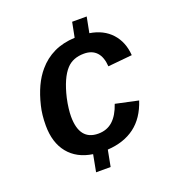

<svg xmlns="http://www.w3.org/2000/svg" viewBox="-129 -788 814 902"><g transform="rotate(-20 278.0 -336.5)"><path d="M270 -151.9Q313.5 -151.9 342.8 -178.5Q372.1 -205.1 389.6 -257.3L502.9 -232.9Q476.6 -152.8 422.1 -112.1Q367.7 -71.3 285.6 -66.4L270 15.1H197.3L213.4 -69.8Q135.3 -81.5 92.8 -134Q50.3 -186.5 50.3 -272Q50.3 -326.2 61 -369.1Q72.8 -418.5 91.3 -458.5Q109.9 -498.5 135.3 -527.8Q168.5 -566.9 213.6 -588.6Q258.8 -610.4 318.8 -613.3L333.5 -688H406.2L391.1 -609.9Q459 -599.1 498.5 -555.7Q538.1 -512.2 543 -444.8L421.9 -433.1Q418.9 -480 396.5 -504.2Q374 -528.3 334 -528.3Q278.3 -528.3 246.6 -493.7Q228 -473.6 213.1 -440.2Q198.2 -406.7 187.5 -360.8Q181.6 -334 179 -311.3Q176.3 -288.6 176.3 -271.5Q176.3 -151.9 270 -151.9Z"/></g></svg>

Font: Arimo SemiBold
Style: Italic
Weight: 600
Italic angle: -12°
Version: Version 1.33